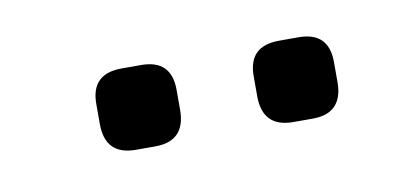

<svg xmlns="http://www.w3.org/2000/svg" viewBox="-27 -685 380 179"><g transform="rotate(-10 162.5 -595.5)"><path d="M110.5 -557C110.5 -557 92 -557 92 -557C72.5 -557 63 -567 63 -586.5C63 -586.5 63 -586.5 63 -586.5C63 -586.5 63 -605.5 63 -605.5C63 -624.5 72.5 -634 92 -634C92 -634 92 -634 92 -634C92 -634 110.5 -634 110.5 -634C129.5 -634 139 -624.5 139 -605.5C139 -605.5 139 -605.5 139 -605.5C139 -605.5 139 -586.5 139 -586.5C139 -567 129.5 -557 110.5 -557C110.5 -557 110.5 -557 110.5 -557ZM259.5 -557C259.5 -557 241 -557 241 -557C221.5 -557 212 -567 212 -586.5C212 -586.5 212 -586.5 212 -586.5C212 -586.5 212 -605.5 212 -605.5C212 -624.5 221.5 -634 241 -634C241 -634 241 -634 241 -634C241 -634 259.5 -634 259.5 -634C278.5 -634 288 -624.5 288 -605.5C288 -605.5 288 -605.5 288 -605.5C288 -605.5 288 -586.5 288 -586.5C288 -567 278.5 -557 259.5 -557C259.5 -557 259.5 -557 259.5 -557Z"/></g></svg>

Font: Jura-Fortis-Regular
Style: Regular
Weight: 500
Designer: Daniel Johnson, Alexei Vanyashin, Mirko Velimirovic
Foundry: Daniel Johnson
Version: ""